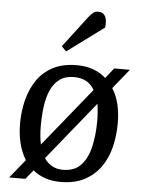

<svg xmlns="http://www.w3.org/2000/svg" viewBox="-55 -817 649 874"><g transform="rotate(5 269.5 -379.5)"><path d="M20 14 89 -71Q69 -103 58.5 -144.5Q48 -186 48 -235Q48 -291 61 -342.5Q74 -394 101.5 -434.5Q129 -475 174 -498.5Q219 -522 283 -522Q324 -522 357.5 -510Q391 -498 416 -475L453 -522H525L452 -432Q472 -401 481.5 -361.5Q491 -322 491 -274Q491 -217 478 -165Q465 -113 436.5 -73Q408 -33 363 -9.5Q318 14 254 14Q215 14 183.5 3Q152 -8 128 -28L94 14ZM260 -42Q314 -42 343.5 -74.5Q373 -107 385 -160.5Q397 -214 397 -275Q397 -297 395.5 -317Q394 -337 391 -355L175 -88Q189 -66 210.5 -54Q232 -42 260 -42ZM151 -148 368 -416Q354 -441 331 -454Q308 -467 275 -467Q235 -467 209 -448Q183 -429 168.5 -396Q154 -363 148.5 -320.5Q143 -278 143 -231Q143 -209 145 -187.5Q147 -166 151 -148ZM314 -743Q326 -758 335.5 -765.5Q345 -773 359 -773Q381 -773 390.5 -755.5Q400 -738 396 -704L228 -580L207 -602Z"/></g></svg>

Font: Literata 18pt
Style: Italic
Weight: 400
Italic angle: -2°
Designer: Latin by Veronika Burian and Jose Scaglione. Greek by Irene Vlachou. Cyrillic by Vera Evstafieva
Foundry: TypeTogether
Version: Version 3.103;gftools[0.9.29]